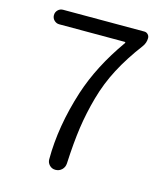

<svg xmlns="http://www.w3.org/2000/svg" viewBox="-110 -815 769 898"><g transform="rotate(15 274.5 -366.0)"><path d="M287.1 -43Q286.1 -24.4 273.4 -12.2Q260.7 0 242.2 0Q224.6 0 212.9 -12.7Q202.1 -24.4 202.1 -40Q202.1 -200.2 258.8 -377Q304.7 -517.6 403.3 -656.2Q405.3 -658.2 404.3 -660.2Q403.3 -662.1 400.4 -662.1H84Q69.3 -662.1 59.1 -672.4Q48.8 -682.6 48.8 -697.3Q48.8 -711.9 59.1 -722.2Q69.3 -732.4 84 -732.4H477.5Q487.3 -732.4 494.6 -725.1Q502 -717.8 502 -707Q502 -683.6 487.3 -664.1Q430.7 -588.9 393.6 -518.1Q356.4 -447.3 335 -370.6Q313.5 -293.9 302.7 -219.2Q292 -144.5 287.1 -43Z"/></g></svg>

Font: Gen Jyuu Gothic P Normal
Style: Regular
Weight: 300
Designer: [Source Han Sans]
Ryoko NISHIZUKA  (kana & ideographs); Paul D. Hunt (Latin, Greek & Cyrillic); Wenlong ZHANG  (bopomofo
Version: Version 1.002.20150607